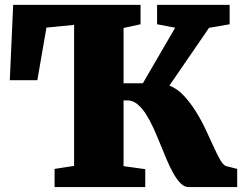

<svg xmlns="http://www.w3.org/2000/svg" viewBox="-20 -763 987 783"><path d="M202.6 -74.2 282.2 -86.4V-661.6L169.4 -650.4L132.3 -436H20L33.7 -743.2H553.2V-664.1L483.9 -648.9V-423.3H562.5L694.3 -649.9L620.6 -664.1V-743.2H916.5V-664.1L832.5 -649.4L670.9 -414.1Q703.1 -401.4 729.5 -373Q755.9 -344.7 777.8 -309.8Q799.8 -274.9 817.6 -237.1Q835.4 -199.2 850.1 -167Q864.7 -134.8 877.2 -112.5Q889.6 -90.3 900.9 -85.9L947.3 -74.2V0H750Q732.4 0 717 -15.1Q701.7 -30.3 687.5 -55.2Q673.3 -80.1 659.9 -111.8Q646.5 -143.6 633.1 -176.8Q619.6 -210 605.2 -241.7Q590.8 -273.4 574.7 -298.3Q558.6 -323.2 540 -338.4Q521.5 -353.5 500 -353.5H483.9V-85.4L572.3 -73.2V0H202.6Z"/></svg>

Font: Merriweather UltraBold
Style: Regular
Weight: 900
Designer: Eben Sorkin ( sorkintype@gmail.com )
Foundry: Eben Sorkin
Version: Version 1.570; ttfautohint (v1.3) -l 8 -r 32 -G 0 -x 0 -H 60